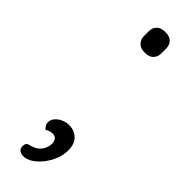

<svg xmlns="http://www.w3.org/2000/svg" viewBox="-223 -520 646 646"><g transform="rotate(45 99.5 -197.0)"><path d="M115.8 -416.5H109.5Q92.5 -416.5 81.9 -427.1Q71.2 -437.8 71.2 -454.8V-476.2Q71.2 -494 81.9 -504.2Q92.5 -514.5 109.5 -514.5H115.8Q133.5 -514.5 143.8 -504.2Q154 -494 154 -476.2V-454.8Q154 -437.8 143.8 -427.1Q133.5 -416.5 115.8 -416.5ZM163.5 -2.8Q163.5 19.2 155.1 40.8Q146.8 62.2 132.5 80.2Q118.2 98.2 102.1 108.6Q86 119 69.8 119Q59.5 119 51.9 113.8Q44.2 108.5 44.2 97Q44.2 80.8 55.8 78.4Q67.2 76 80.2 69.8Q94 62 101.5 48.4Q109 34.8 109 20Q109 9 103 2Q97 -5 86.8 -5Q80 -5 72.8 -2.8Q65.5 -0.5 60.2 3.5Q54.8 -1.5 51 -7.9Q47.2 -14.2 48 -23Q48.8 -34.5 57.4 -44Q66 -53.5 79.1 -59Q92.2 -64.5 104.8 -64.5Q130.5 -64.5 147 -48.4Q163.5 -32.2 163.5 -2.8Z"/></g></svg>

Font: Quicksand Variable Light
Style: Regular
Weight: 300
Designer: Andrew Paglinawan
Foundry: Andrew Paglinawan
Version: Version 3.004